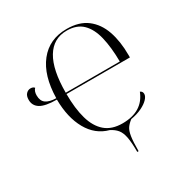

<svg xmlns="http://www.w3.org/2000/svg" viewBox="-207 -889 1215 1264"><g transform="rotate(-30 400.5 -257.0)"><path d="M473 210Q473 138 465 97Q457 56 438.5 33.5Q420 11 388 -5Q292 -31 240 -123.5Q188 -216 187 -353Q101 -353 63 -376Q25 -399 25 -444Q25 -474 39.5 -489Q54 -504 73 -504Q92 -504 102 -492Q85 -475 85 -443Q85 -401 111 -382.5Q137 -364 188 -363Q191 -533 266.5 -628.5Q342 -724 474 -724Q569 -724 628 -679Q687 -634 714.5 -555Q742 -476 742 -372V-353H260Q260 -243 282.5 -164Q305 -85 354 -43Q403 -1 484 -1Q638 -1 686 -125Q704 -118 704 -98Q704 -80 684.5 -59.5Q665 -39 629.5 -22Q594 -5 547 3Q523 21 509 41Q495 61 489 99.5Q483 138 483 210ZM671 -363Q670 -472 651 -550.5Q632 -629 588.5 -671.5Q545 -714 469 -714Q367 -714 313.5 -625Q260 -536 260 -363Z"/></g></svg>

Font: Noto Serif Display Light
Style: Regular
Weight: 300
Designer: Monotype Design Team
Foundry: Monotype Imaging Inc.
Version: Version 2.009